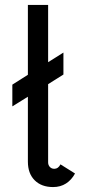

<svg xmlns="http://www.w3.org/2000/svg" viewBox="-20 -747 343 778"><path d="M284 -44Q270 -18 247.5 -3.5Q225 11 195 11Q148 11 120.5 -16.5Q93 -44 93 -92V-355L30 -316V-404L93 -444V-727H175V-495L237 -534V-445L175 -406V-89Q175 -78 182 -70.5Q189 -63 200 -63Q216 -63 225 -81Z"/></svg>

Font: Bellota
Style: Bold
Weight: 700
Designer: Kemie Guaida
Foundry: Kemie Guaida
Version: Version 4.001